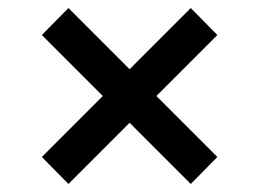

<svg xmlns="http://www.w3.org/2000/svg" viewBox="-20 -557 644 477"><path d="M454 -537 520 -470 150 -100 84 -167ZM150 -537 520 -167 454 -100 84 -470Z"/></svg>

Font: 42dot Sans ExtraBold
Style: Regular
Weight: 800
Designer: 42dot
Version: Version 1.000